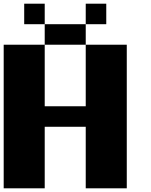

<svg xmlns="http://www.w3.org/2000/svg" viewBox="-20 -1020 818 1040"><path d="M444.4 0V-333.3H222.2V0H0V-777.8H222.2V-444.4H444.4V-777.8H666.7V0ZM444.4 -777.8H222.2V-888.9H444.4ZM222.2 -888.9H111.1V-1000H222.2ZM555.6 -888.9H444.4V-1000H555.6Z"/></svg>

Font: Pixeloid Sans
Style: Bold
Weight: 700
Monospace: yes
Designer: GGBot
Version: 0.3